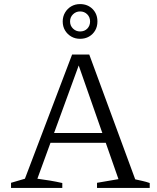

<svg xmlns="http://www.w3.org/2000/svg" viewBox="-20 -920 767 940"><path d="M642 -42Q660 -38 678 -34Q696 -30 713 -24V0H455V-25L560 -43L356 -626H375L163 -45Q194 -41 224 -36Q254 -31 285 -24V0H34V-25L102 -45L333 -653H417ZM205 -221V-269H535V-221ZM372 -730Q348 -730 329 -741Q310 -752 298.5 -771Q287 -790 287 -815Q287 -839 298.5 -858.5Q310 -878 329 -889Q348 -900 372 -900Q409 -900 433 -876Q457 -852 457 -815Q457 -790 446 -771Q435 -752 416 -741Q397 -730 372 -730ZM372 -766Q394 -766 407.5 -780Q421 -794 421 -815Q421 -836 407 -850Q393 -864 372 -864Q352 -864 337.5 -850Q323 -836 323 -815Q323 -794 337.5 -780Q352 -766 372 -766Z"/></svg>

Font: Piazzolla Thin Light
Style: Regular
Weight: 300
Version: Version 2.005